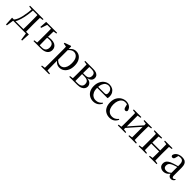

<svg xmlns="http://www.w3.org/2000/svg" viewBox="408 -2063 3909 3909"><g transform="rotate(45 2362.0 -109.0)"><path d="M492 0 450 -21 476 157H501L511 -28H27L37 157H63L89 -21L47 0ZM352 0H432Q431 -22 430 -59Q429 -96 429 -136Q428 -175 428 -206V-253Q428 -284 429 -324Q429 -363 430 -400Q431 -437 432 -459H352Q354 -437 355 -400Q355 -363 356 -324Q356 -284 356 -253V-206Q356 -175 356 -136Q355 -96 355 -59Q354 -22 352 0ZM113 -437 205 -423H210V-459H113ZM387 -423H402L501 -437V-459H387ZM77 -24 118 -9V-18Q137 -41 152 -75Q166 -108 177 -148Q198 -218 210 -300Q222 -382 227 -459H193Q189 -398 181 -335Q172 -272 160 -213Q147 -154 127 -106Q107 -57 77 -24ZM213 -431H415V-459H213Z M801 0H886Q936 0 972 -12Q1008 -23 1031 -43Q1054 -63 1065 -90Q1075 -116 1075 -146Q1075 -185 1056 -215Q1037 -245 1000 -263Q962 -280 905 -280Q882 -280 855 -277Q827 -273 802 -266L800 -240Q821 -245 843 -248Q865 -250 887 -250Q946 -250 973 -222Q1000 -193 1000 -142Q1000 -90 973 -59Q946 -28 885 -28H800ZM744 0H824Q823 -22 822 -59Q821 -96 821 -136Q820 -175 820 -206V-253Q820 -284 821 -324Q821 -363 822 -400Q823 -437 824 -459H744Q746 -437 747 -400Q747 -363 748 -324Q748 -284 748 -253V-206Q748 -175 748 -136Q747 -96 747 -59Q746 -22 744 0ZM567 -301H593L642 -450L605 -431H762V-459H578ZM672 0H792V-36H773L672 -22ZM776 -423H796L893 -437V-459H776Z M1146 253H1377V231L1266 217H1247L1146 231ZM1219 253H1298Q1297 226 1296 189Q1295 153 1295 113Q1294 74 1294 41V-72L1295 -77V-375L1294 -378L1291 -463L1281 -471L1143 -422V-402L1219 -387Q1220 -367 1221 -348Q1221 -329 1222 -308Q1222 -286 1222 -258V41Q1222 74 1222 113Q1221 153 1221 189Q1220 226 1219 253ZM1425 12Q1480 12 1524 -18Q1568 -47 1594 -103Q1620 -158 1620 -237Q1620 -313 1595 -365Q1570 -417 1529 -444Q1487 -471 1436 -471Q1403 -471 1375 -459Q1346 -446 1323 -424Q1299 -402 1281 -371H1265L1272 -336Q1296 -366 1319 -387Q1341 -407 1365 -418Q1388 -428 1413 -428Q1469 -428 1507 -380Q1544 -331 1544 -232Q1544 -165 1526 -121Q1508 -76 1479 -54Q1449 -31 1412 -31Q1372 -31 1340 -50Q1307 -69 1270 -114L1262 -81H1278Q1298 -47 1322 -26Q1346 -5 1372 3Q1398 12 1425 12Z M1702 0H1929Q1994 0 2034 -19Q2074 -37 2092 -66Q2110 -94 2110 -125Q2110 -173 2072 -207Q2034 -240 1949 -242L1950 -238Q1997 -239 2028 -255Q2059 -270 2075 -295Q2090 -320 2090 -350Q2090 -383 2073 -408Q2055 -432 2021 -446Q1986 -459 1935 -459H1702V-437L1801 -423L1811 -431H1917Q1965 -431 1992 -411Q2019 -390 2019 -344Q2019 -297 1991 -274Q1963 -251 1904 -251H1829V-224H1907Q1952 -224 1981 -214Q2009 -203 2023 -181Q2037 -159 2037 -125Q2037 -78 2006 -53Q1974 -28 1912 -28H1810L1801 -36L1702 -22ZM1771 0H1851Q1850 -22 1849 -59Q1848 -96 1848 -136Q1847 -175 1847 -206V-249Q1847 -282 1848 -323Q1848 -363 1849 -400Q1850 -437 1851 -459H1771Q1773 -437 1774 -400Q1774 -363 1775 -324Q1775 -284 1775 -253V-206Q1775 -175 1775 -136Q1774 -96 1774 -59Q1773 -22 1771 0Z M2398 12Q2438 12 2471 -1Q2504 -13 2530 -38Q2555 -62 2573 -100L2557 -111Q2531 -78 2498 -60Q2464 -41 2418 -41Q2372 -41 2337 -65Q2301 -88 2281 -132Q2261 -175 2261 -236Q2261 -311 2281 -356Q2300 -401 2331 -422Q2362 -442 2395 -442Q2427 -442 2450 -428Q2473 -413 2486 -386Q2498 -359 2498 -322Q2498 -298 2487 -285Q2476 -272 2444 -272H2215V-244H2560Q2563 -254 2565 -267Q2567 -280 2567 -296Q2567 -351 2544 -390Q2521 -429 2482 -450Q2443 -471 2395 -471Q2339 -471 2291 -440Q2243 -409 2215 -353Q2186 -296 2186 -221Q2186 -148 2213 -96Q2240 -44 2289 -16Q2337 12 2398 12Z M2869 12Q2909 12 2941 -1Q2973 -13 2998 -38Q3022 -63 3040 -100L3023 -111Q3006 -88 2985 -73Q2964 -57 2941 -49Q2917 -41 2888 -41Q2838 -41 2804 -67Q2769 -92 2751 -137Q2733 -181 2733 -238Q2733 -297 2750 -343Q2767 -389 2800 -416Q2833 -442 2879 -442Q2896 -442 2918 -438Q2939 -433 2957 -416L2926 -445L2947 -363Q2952 -343 2964 -331Q2975 -319 2993 -319Q3011 -319 3021 -329Q3031 -338 3033 -355Q3027 -389 3006 -415Q2985 -441 2952 -456Q2919 -471 2878 -471Q2821 -471 2771 -443Q2720 -414 2688 -359Q2656 -304 2656 -224Q2656 -149 2683 -96Q2709 -43 2757 -16Q2805 12 2869 12Z M3100 0H3318V-22L3220 -36H3198L3100 -22ZM3406 0H3624V-22L3526 -36H3503L3406 -22ZM3169 0H3244V-459H3169Q3171 -437 3172 -400Q3172 -363 3173 -324Q3173 -284 3173 -253V-206Q3173 -175 3173 -136Q3172 -96 3172 -59Q3171 -22 3169 0ZM3224 -48 3367 -211 3511 -374H3518L3502 -407L3357 -243L3213 -79H3200ZM3479 0H3555Q3554 -22 3553 -59Q3552 -96 3552 -136Q3551 -175 3551 -206V-253Q3551 -284 3552 -324Q3552 -363 3553 -400Q3554 -437 3555 -459H3479ZM3100 -437 3199 -423H3221L3318 -437V-459H3100ZM3406 -437 3504 -423H3527L3624 -437V-459H3406Z M3768 0H3848Q3847 -22 3846 -59Q3845 -96 3845 -138Q3844 -179 3844 -213V-253Q3844 -284 3845 -324Q3845 -363 3846 -400Q3847 -437 3848 -459H3768Q3770 -437 3771 -400Q3771 -363 3772 -324Q3772 -284 3772 -253V-206Q3772 -175 3772 -136Q3771 -96 3771 -59Q3770 -22 3768 0ZM4067 0H4147Q4146 -22 4146 -59Q4145 -96 4145 -136Q4144 -175 4144 -206V-253Q4144 -284 4145 -324Q4145 -363 4146 -400Q4146 -437 4147 -459H4067Q4069 -437 4070 -400Q4070 -363 4071 -324Q4071 -284 4071 -253V-213Q4071 -179 4071 -138Q4070 -96 4070 -59Q4069 -22 4067 0ZM3699 0H3917V-22L3820 -36H3798L3699 -22ZM3699 -437 3798 -423H3820L3917 -437V-459H3699ZM3998 0H4216V-22L4119 -36H4097L3998 -22ZM3998 -437 4097 -423H4119L4216 -437V-459H3998ZM3806 -219H4106V-249H3806Z M4417 12Q4444 12 4469 3Q4493 -5 4516 -23Q4538 -41 4562 -70H4592L4582 -112Q4549 -82 4527 -67Q4504 -52 4486 -47Q4468 -42 4448 -42Q4415 -42 4393 -60Q4371 -78 4371 -120Q4371 -136 4377 -154Q4383 -172 4403 -191Q4423 -209 4466 -226Q4486 -233 4517 -244Q4548 -254 4594 -268V-290Q4562 -282 4535 -275Q4508 -267 4486 -261Q4464 -254 4446 -248Q4383 -228 4351 -205Q4318 -182 4307 -157Q4295 -132 4295 -104Q4295 -46 4331 -17Q4366 12 4417 12ZM4637 9Q4665 9 4684 -6Q4703 -20 4716 -46L4703 -58Q4691 -45 4682 -39Q4673 -33 4660 -33Q4646 -33 4637 -45Q4628 -57 4628 -88V-308Q4628 -366 4613 -402Q4597 -438 4566 -455Q4535 -471 4487 -471Q4420 -471 4371 -441Q4322 -410 4311 -358Q4313 -341 4322 -331Q4331 -320 4349 -320Q4367 -320 4379 -332Q4390 -343 4395 -364L4416 -445L4383 -423Q4406 -431 4426 -435Q4445 -439 4463 -439Q4495 -439 4516 -428Q4536 -416 4546 -389Q4555 -361 4555 -312V-83V-80Q4556 -38 4577 -15Q4598 9 4637 9Z"/></g></svg>

Font: Source Serif 4 48pt
Style: Regular
Weight: 400
Designer: Frank Grie√ühammer
Foundry: Adobe Systems Incorporated
Version: Version 4.004;hotconv 1.0.116;makeotfexe 2.5.65601